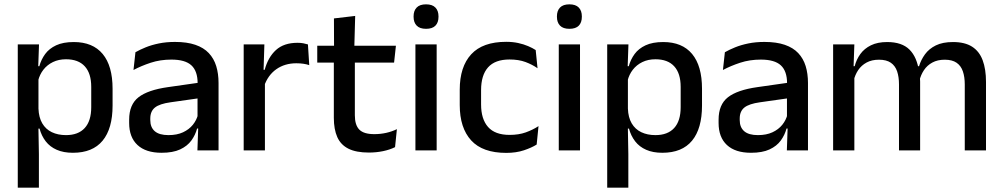

<svg xmlns="http://www.w3.org/2000/svg" viewBox="-20 -694 4626 886"><path d="M316.5 11Q273 11 241.8 -2.8Q210.5 -16.5 191 -41.8Q171.5 -67 162.5 -100.5H130L157.5 -193Q159 -152 175 -124.8Q191 -97.5 219.2 -84Q247.5 -70.5 284.5 -70.5Q341 -70.5 371 -103.2Q401 -136 401 -199.5V-293Q401 -355.5 371.2 -388Q341.5 -420.5 284.5 -420.5Q250.5 -420.5 224 -407.5Q197.5 -394.5 180.2 -372.2Q163 -350 156 -321.5L133 -388.5H161.5Q170 -419.5 188.5 -444.8Q207 -470 239.2 -485Q271.5 -500 320.5 -500Q408 -500 453.8 -445Q499.5 -390 499.5 -284.5V-207Q499.5 -100.5 453.5 -44.8Q407.5 11 316.5 11ZM62 172V-489H160L156 -374.5L157.5 -345.5V-140.5L157 -121.5L159.5 17V172Z M891 0 895 -116 891.5 -131V-285L892 -309.5Q892 -366 863.2 -392.5Q834.5 -419 771 -419Q719.5 -419 675.5 -404.5Q631.5 -390 596 -371L605 -453Q625 -464.5 652 -475.5Q679 -486.5 713 -493.5Q747 -500.5 787.5 -500.5Q843 -500.5 881.5 -487.2Q920 -474 943.5 -449Q967 -424 977.8 -389Q988.5 -354 988.5 -311V0ZM725.5 11Q653 11 614.5 -24.8Q576 -60.5 576 -126.5V-141.5Q576 -211.5 619.2 -245.2Q662.5 -279 755.5 -292L902.5 -313L908 -242L767 -222Q716.5 -215 695 -197.8Q673.5 -180.5 673.5 -147V-140Q673.5 -106.5 694.2 -88.5Q715 -70.5 757.5 -70.5Q796.5 -70.5 824.5 -83.5Q852.5 -96.5 870 -118.2Q887.5 -140 894 -166.5L907.5 -101H889.5Q881.5 -71 863 -45.5Q844.5 -20 811.2 -4.5Q778 11 725.5 11Z M1198.5 -295.5 1177.5 -372H1201.5Q1217 -430 1253.5 -463.2Q1290 -496.5 1353 -496.5Q1368 -496.5 1379.8 -494.2Q1391.5 -492 1401 -489L1407 -393.5Q1395 -397.5 1380 -399.8Q1365 -402 1347.5 -402Q1294 -402 1255 -374.5Q1216 -347 1198.5 -295.5ZM1104.5 0V-489H1200L1195.5 -346.5L1202.5 -339.5V0Z M1682 10Q1623.5 10 1588 -7.8Q1552.5 -25.5 1536.5 -61.2Q1520.5 -97 1520.5 -150.5V-449.5H1617.5V-162Q1617.5 -117 1638 -96Q1658.5 -75 1707 -75Q1736 -75 1762.5 -81Q1789 -87 1811.5 -98L1803 -15Q1779 -3 1747.5 3.5Q1716 10 1682 10ZM1444 -405V-483H1807L1798.5 -405ZM1521.5 -474.5 1521 -609 1619 -620.5 1615 -474.5Z M1897 0V-489H1995V0ZM1946 -561Q1917 -561 1902.8 -575.8Q1888.5 -590.5 1888.5 -616.5V-618.5Q1888.5 -644.5 1902.8 -659.2Q1917 -674 1946 -674Q1975 -674 1989.2 -659.2Q2003.5 -644.5 2003.5 -618.5V-616.5Q2003.5 -590 1989.2 -575.5Q1975 -561 1946 -561Z M2316 11.5Q2207 11.5 2154.2 -46.2Q2101.5 -104 2101.5 -209.5V-280Q2101.5 -386 2154.5 -443.5Q2207.5 -501 2316 -501Q2346 -501 2371.2 -495.5Q2396.5 -490 2417 -481.2Q2437.5 -472.5 2452 -463L2460.5 -379Q2436.5 -396 2405 -407.8Q2373.5 -419.5 2331.5 -419.5Q2264.5 -419.5 2232.2 -383.2Q2200 -347 2200 -278V-212Q2200 -144.5 2232.2 -108Q2264.5 -71.5 2331.5 -71.5Q2374 -71.5 2406.5 -83.2Q2439 -95 2465 -112L2456.5 -27Q2433.5 -12.5 2397.8 -0.5Q2362 11.5 2316 11.5Z M2558.5 0V-489H2656.5V0ZM2607.5 -561Q2578.5 -561 2564.2 -575.8Q2550 -590.5 2550 -616.5V-618.5Q2550 -644.5 2564.2 -659.2Q2578.5 -674 2607.5 -674Q2636.5 -674 2650.8 -659.2Q2665 -644.5 2665 -618.5V-616.5Q2665 -590 2650.8 -575.5Q2636.5 -561 2607.5 -561Z M3036.5 11Q2993 11 2961.8 -2.8Q2930.5 -16.5 2911 -41.8Q2891.5 -67 2882.5 -100.5H2850L2877.5 -193Q2879 -152 2895 -124.8Q2911 -97.5 2939.2 -84Q2967.5 -70.5 3004.5 -70.5Q3061 -70.5 3091 -103.2Q3121 -136 3121 -199.5V-293Q3121 -355.5 3091.2 -388Q3061.5 -420.5 3004.5 -420.5Q2970.5 -420.5 2944 -407.5Q2917.5 -394.5 2900.2 -372.2Q2883 -350 2876 -321.5L2853 -388.5H2881.5Q2890 -419.5 2908.5 -444.8Q2927 -470 2959.2 -485Q2991.5 -500 3040.5 -500Q3128 -500 3173.8 -445Q3219.5 -390 3219.5 -284.5V-207Q3219.5 -100.5 3173.5 -44.8Q3127.5 11 3036.5 11ZM2782 172V-489H2880L2876 -374.5L2877.5 -345.5V-140.5L2877 -121.5L2879.5 17V172Z M3611 0 3615 -116 3611.5 -131V-285L3612 -309.5Q3612 -366 3583.2 -392.5Q3554.5 -419 3491 -419Q3439.5 -419 3395.5 -404.5Q3351.5 -390 3316 -371L3325 -453Q3345 -464.5 3372 -475.5Q3399 -486.5 3433 -493.5Q3467 -500.5 3507.5 -500.5Q3563 -500.5 3601.5 -487.2Q3640 -474 3663.5 -449Q3687 -424 3697.8 -389Q3708.5 -354 3708.5 -311V0ZM3445.5 11Q3373 11 3334.5 -24.8Q3296 -60.5 3296 -126.5V-141.5Q3296 -211.5 3339.2 -245.2Q3382.5 -279 3475.5 -292L3622.5 -313L3628 -242L3487 -222Q3436.5 -215 3415 -197.8Q3393.5 -180.5 3393.5 -147V-140Q3393.5 -106.5 3414.2 -88.5Q3435 -70.5 3477.5 -70.5Q3516.5 -70.5 3544.5 -83.5Q3572.5 -96.5 3590 -118.2Q3607.5 -140 3614 -166.5L3627.5 -101H3609.5Q3601.5 -71 3583 -45.5Q3564.5 -20 3531.2 -4.5Q3498 11 3445.5 11Z M4432 0V-304.5Q4432 -339 4423.2 -364.8Q4414.5 -390.5 4394.2 -404.5Q4374 -418.5 4339.5 -418.5Q4306.5 -418.5 4282.5 -405.5Q4258.5 -392.5 4243.8 -370.5Q4229 -348.5 4222.5 -320.5L4209.5 -388.5H4221Q4230 -418 4248.5 -443.5Q4267 -469 4298.5 -484.5Q4330 -500 4378 -500Q4432 -500 4465.5 -478.8Q4499 -457.5 4514.5 -416.2Q4530 -375 4530 -315.5V0ZM3824.5 0V-489H3922.5L3918.5 -374.5L3922.5 -368.5V0ZM4128.5 0V-304.5Q4128.5 -339 4119.8 -364.8Q4111 -390.5 4090.8 -404.5Q4070.5 -418.5 4036 -418.5Q4003 -418.5 3979 -405.5Q3955 -392.5 3940.2 -370.5Q3925.5 -348.5 3919 -320.5L3903 -388.5H3924Q3932 -419.5 3950.2 -444.8Q3968.5 -470 3999 -485Q4029.5 -500 4074 -500Q4142 -500 4177 -465Q4212 -430 4221 -363Q4223.5 -353.5 4224.8 -341.5Q4226 -329.5 4226 -318V0Z"/></svg>

Font: Anek Latin Medium
Style: Regular
Weight: 500
Designer: Yesha Goshar
Foundry: Ek Type
Version: Version 1.003